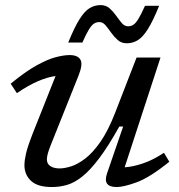

<svg xmlns="http://www.w3.org/2000/svg" viewBox="-20 -744 722 774"><path d="M411.5 -45 476.5 -234H461Q416 -153.5 379 -104.8Q342 -56 310.2 -31.2Q278.5 -6.5 249 1.8Q219.5 10 189 10Q131.5 10 105 -15Q78.5 -40 78.5 -78Q78.5 -97 85 -125.5Q91.5 -154 113.5 -210L204 -437.5Q172.5 -433.5 133.2 -416.8Q94 -400 48 -368.5L23 -406.5Q82.5 -455.5 127.2 -480.2Q172 -505 204.8 -513.5Q237.5 -522 260.5 -522Q293.5 -522 304.2 -503.5Q315 -485 296.5 -439L184.5 -159Q177.5 -141.5 173.2 -126.8Q169 -112 169 -101.5Q169 -83.5 183.2 -74.2Q197.5 -65 220 -65Q239.5 -65 266.2 -73.2Q293 -81.5 323.5 -104.8Q354 -128 385 -172.5Q416 -217 444 -289L530.5 -512H627L482.5 -69.5Q515 -71.5 555.5 -85Q596 -98.5 641 -128L662.5 -92Q584 -28.5 531.2 -9.2Q478.5 10 450 10Q392.5 10 411.5 -45ZM621.5 -720.5Q596.5 -659 576 -626.5Q555.5 -594 535.2 -581.8Q515 -569.5 491 -569.5Q469.5 -569.5 454.8 -582.5Q440 -595.5 428.2 -612.2Q416.5 -629 405.5 -642Q394.5 -655 380.5 -655Q369 -655 359.5 -649.2Q350 -643.5 339 -626Q328 -608.5 312 -572.5H255Q280 -634 300.5 -666.5Q321 -699 341.2 -711.2Q361.5 -723.5 385.5 -723.5Q407 -723.5 421.8 -710.5Q436.5 -697.5 448.2 -680.8Q460 -664 471 -651Q482 -638 496 -638Q507.5 -638 517 -643.8Q526.5 -649.5 537.5 -667.2Q548.5 -685 564.5 -720.5Z"/></svg>

Font: Newsreader 6pt
Style: Italic
Weight: 400
Italic angle: -17°
Designer: Hugues Gentile
Foundry: Production Type
Version: Version 1.003; ttfautohint (v1.8.3)